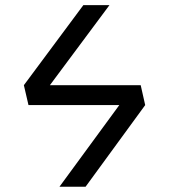

<svg xmlns="http://www.w3.org/2000/svg" viewBox="-20 -708 640 728"><path d="M205.5 0 456.5 -342.5 530.5 -309.5 304.5 0ZM88 -309.5 70.5 -385H513.5L530.5 -309.5ZM145 -352.5 70.5 -385 296 -688.5H395Z"/></svg>

Font: Fira Code Light
Style: Regular
Weight: 400
Monospace: yes
Version: Version 5.002